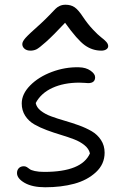

<svg xmlns="http://www.w3.org/2000/svg" viewBox="-20 -772 525 811"><path d="M108.9 -558.1Q92.8 -558.1 83.5 -566.2Q74.2 -574.2 74.2 -585.9Q74.2 -596.2 87.6 -611.6Q101.1 -627 152.8 -672.9Q170.9 -689.5 189 -708.3Q207 -727.1 214.1 -734.4Q221.2 -741.7 231.9 -746.8Q242.7 -752 256.8 -752Q279.3 -752 294.9 -741.5Q310.5 -731 330.1 -701.2Q350.6 -670.4 372.6 -647.2Q394.5 -624 407.2 -614.5Q419.9 -605 428.5 -595.7Q437 -586.4 437 -577.1Q437 -568.8 429 -563.5Q420.9 -558.1 408.2 -558.1Q370.1 -558.1 338.4 -580.8Q306.6 -603.5 254.9 -675.8Q205.1 -622.6 174.8 -595.5Q144.5 -568.4 133.1 -563.2Q121.6 -558.1 108.9 -558.1ZM170.9 19Q116.7 19 84.2 0.5Q51.8 -18.1 51.8 -41Q51.8 -53.7 59.6 -61.8Q67.4 -69.8 81.1 -69.8Q87.4 -69.8 93.5 -66.2Q99.6 -62.5 105.2 -57.9Q110.8 -53.2 127 -49.6Q143.1 -45.9 167 -45.9Q325.2 -45.9 359.9 -124Q355.5 -143.6 336.9 -158.7Q318.4 -173.8 292.7 -183.6Q267.1 -193.4 237.1 -202.4Q207 -211.4 178 -222.2Q148.9 -232.9 125 -246.6Q101.1 -260.3 86.4 -283Q71.8 -305.7 71.8 -335Q71.8 -375 107.4 -411.1Q143.1 -447.3 199.2 -468.3Q255.4 -489.3 313 -487.8Q342.8 -487.3 362.3 -473.6Q381.8 -460 381.8 -445.8Q381.8 -420.9 352.1 -420.9Q350.6 -420.9 338.4 -421.9Q326.2 -422.9 314.9 -422.9Q250 -422.9 201.7 -400.9Q153.3 -378.9 130.9 -336.9Q134.3 -318.4 152.3 -304.2Q170.4 -290 196.3 -280.5Q222.2 -271 252.7 -262.2Q283.2 -253.4 313 -242.7Q342.8 -231.9 367.2 -217.8Q391.6 -203.6 406.7 -180.4Q421.9 -157.2 421.9 -127Q421.9 -78.6 385.3 -44.7Q348.6 -10.7 293.5 4.2Q238.3 19 170.9 19Z"/></svg>

Font: Shantell Sans Bouncy
Style: Regular
Weight: 300
Designer: Stephen Nixon, Anya Danilova, Shantell Martin
Foundry: Arrow Type
Version: Version 1.006;[9816181b4]